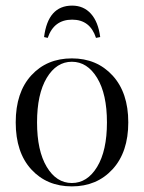

<svg xmlns="http://www.w3.org/2000/svg" viewBox="-20 -652 514 684"><path d="M237 -632Q278 -632 304 -603Q330 -574 337 -520L322 -517Q301 -582 237 -582Q172 -582 150 -517L137 -520Q151 -632 237 -632ZM381 -49Q325 12 236 12Q147 12 91.5 -48.5Q36 -109 36 -216Q36 -323 91.5 -383.5Q147 -444 236 -444Q325 -444 381 -383Q437 -322 437 -216Q437 -110 381 -49ZM146.5 -57.5Q181 0 236 0Q291 0 326 -57.5Q361 -115 361 -216Q361 -317 326 -374.5Q291 -432 236 -432Q181 -432 146.5 -374.5Q112 -317 112 -216Q112 -115 146.5 -57.5Z"/></svg>

Font: Arapey Regular-Display
Style: Regular
Weight: 400
Designer: Eduardo Rodriguez Tunni
Foundry: Eduardo Rodriguez Tunni
Version: Version 4.000